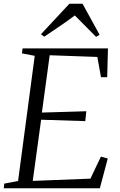

<svg xmlns="http://www.w3.org/2000/svg" viewBox="-26 -1000 636 1020"><path d="M-6 0 -3.5 -24.5 70 -38.5 158.5 -703.5 90.5 -716.5 94 -743H547.5L543.5 -590H510.5L491 -697.5L238 -706.5L196.5 -402L432.5 -409L427 -356.5L192.5 -364L148 -39L454.5 -51L510 -168L546.5 -158L504.5 0ZM191.5 -818 342.5 -980H412.5L503 -815.5L484.5 -804Q457 -832.5 428.5 -860.5Q400 -888.5 371.5 -918Q335 -890.5 295 -863.2Q255 -836 209 -805Z"/></svg>

Font: Merriweather 96pt Light
Style: Italic
Weight: 300
Italic angle: -7.8°
Version: Version 2.101